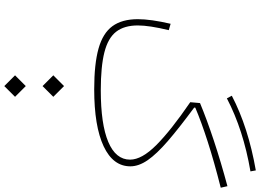

<svg xmlns="http://www.w3.org/2000/svg" viewBox="-172 -588 1160 855"><g transform="rotate(90 407.5 -160.0)"><path d="M314.9 182.1 362.8 134.3 410.6 182.1 362.8 230ZM314.9 352.5 362.8 304.7 410.6 352.5 362.8 400.4ZM738.3 -719.7 742.7 -695.8Q557.6 -664.1 417.5 -590.8L405.8 -612.8Q545.9 -686 738.3 -719.7ZM85.4 -340.3 113.8 -332Q92.8 -245.1 92.8 -194.3Q92.8 -133.8 120.8 -97.7Q148.9 -61.5 212.4 -45.4Q275.9 -29.3 381.8 -29.3Q532.7 -29.3 611.6 -62.7Q690.4 -96.2 690.4 -159.7Q690.4 -211.9 625.2 -276.9Q560.1 -341.8 434.6 -427.7L438.5 -471.2Q509.8 -501 606.2 -533Q702.6 -564.9 808.6 -593.3L815.4 -563.5Q697.8 -533.7 609.4 -505.1Q521 -476.6 459 -450.2L458.5 -445.3Q549.8 -377.9 607.7 -327.9Q665.5 -277.8 692.9 -238Q720.2 -198.2 720.2 -161.1Q720.2 -84 630.9 -42Q541.5 0 377 0Q264.2 0 195.6 -19.3Q127 -38.6 95.9 -81.3Q64.9 -124 64.9 -194.3Q64.9 -251.5 85.4 -340.3Z"/></g></svg>

Font: Estedad-FD Thin
Style: Regular
Weight: 100
Designer: Amin Abedi
Version: Version 7.3